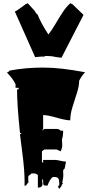

<svg xmlns="http://www.w3.org/2000/svg" viewBox="-20 -1181 611 1265"><path d="M258.3 -808.6 211.4 -804.7 77.6 -1105.5Q84 -1105.5 117.4 -1130.1Q150.9 -1154.8 151.9 -1155.8L154.3 -1154.3L162.1 -1160.6L212.9 -1104.5L211.4 -1102.5L224.1 -1086.9L226.1 -1087.9Q254.9 -1019 298.8 -954.1Q319.8 -979.5 344.2 -1021.2Q368.7 -1063 392.8 -1099.9Q417 -1136.7 444.3 -1160.6L452.1 -1154.3L454.6 -1155.8L530.3 -1083L387.2 -804.7L390.1 -803.2L381.8 -801.3Q371.1 -801.3 329.6 -808.6V-809.6Q294.4 -812.5 275.9 -812.5L270 -806.6Q265.1 -808.6 258.3 -808.6ZM271 -805.7Q271 -805.7 268.6 -805.7L270 -806.6Q270.5 -806.6 271 -805.7ZM415 -116.2 406.2 -71.3 396 -59.6 397 -22.5Q397 -10.3 391.6 14.4Q386.2 39.1 385.3 44.4L369.6 64.5L360.4 42Q369.6 42.5 369.6 46.9Q370.6 44.9 370.6 25.4Q370.6 5.9 364.7 -4.6Q358.9 -15.1 335 -15.1Q324.7 -15.1 318.1 -5.9Q311.5 3.4 308.8 7.1Q306.2 10.7 301.8 20.5Q296.9 32.2 292 43.5L291 42Q269.5 42 266.8 38.1Q264.2 34.2 264.2 7.8L256.3 -2.9L260.3 29.3Q260.3 55.2 229.5 55.2V-26.9Q218.3 -38.6 203.1 -38.6Q188 -38.6 186 -37.6L175.8 -26.9Q166 -26.9 166 -8.5Q166 9.8 168 18.6L150.4 42H141.1L142.1 22Q142.1 -59.6 127.9 -167.5Q113.8 -275.4 111.3 -297.9H122.1L111.3 -308.6Q92.3 -491.2 92.3 -591.8H102.5V-602.5H82.5V-626Q63 -666.5 23.9 -704.6H32.7L43 -715.8Q146.5 -735.8 264.4 -735.8Q382.3 -735.8 541 -704.6Q521.5 -687.5 501.5 -648.9Q501.5 -613.8 486.8 -568.4Q472.2 -522.9 457.5 -475.8Q442.9 -428.7 442.9 -388.2Q414.1 -388.2 353.8 -405.5Q293.5 -422.9 264.2 -422.9V-331.5L256.3 -320.3L272.9 -331.5H352.5Q369.1 -331.5 379.4 -320.3H396Q396 -283.7 388.2 -263.2Q390.1 -243.7 390.1 -223.6Q390.1 -203.6 379.4 -184.1L352.5 -196.3H272.9L256.3 -184.1V-116.2L264.2 -106V-127.4H344.2Q353.5 -127.4 377.9 -121.8Q402.3 -116.2 415 -116.2ZM387.7 37.6Q387.2 24.4 394.5 23.4H396Q396 25.9 392.1 30.3Q388.2 34.7 387.7 37.6ZM386.7 42 385.7 42.5Z"/></svg>

Font: Butcherman
Style: Regular
Weight: 400
Version: Version 001.003